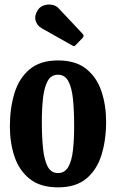

<svg xmlns="http://www.w3.org/2000/svg" viewBox="-20 -793 500 826"><path d="M22.5 -248.5Q22.5 -328.5 42.5 -393Q62.5 -457.5 108 -495.2Q153.5 -533 229.5 -533Q306 -533 351.2 -496.5Q396.5 -460 416.5 -400Q436.5 -340 436.5 -270Q436.5 -190 416.5 -126Q396.5 -62 351.2 -24.5Q306 13 229.5 13Q153.5 13 108 -23.2Q62.5 -59.5 42.5 -119Q22.5 -178.5 22.5 -248.5ZM160 -270Q160 -203.5 165.2 -153.8Q170.5 -104 185.2 -76.2Q200 -48.5 229.5 -48.5Q259 -48.5 274 -75.2Q289 -102 294 -147.8Q299 -193.5 299 -250Q299 -316.5 294 -366.2Q289 -416 274 -443.8Q259 -471.5 229.5 -471.5Q200 -471.5 185.2 -444.8Q170.5 -418 165.2 -372.2Q160 -326.5 160 -270ZM291.5 -597 158.5 -672Q139.5 -682.5 133.2 -704.5Q127 -726.5 143.5 -751Q153 -765 170 -770.2Q187 -775.5 204.2 -772.2Q221.5 -769 232 -757.5L335 -648Q344 -639 335.5 -630L306.5 -600Q302.5 -595.5 299.8 -594.5Q297 -593.5 291.5 -597Z"/></svg>

Font: Besley* Condensed Semi
Style: Regular
Weight: 600
Width: 3
Designer: Owen Earl
Foundry: indestructible type*
Version: Version 3.000; ttfautohint (v1.8.3)